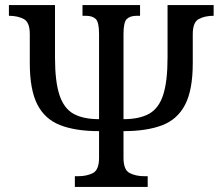

<svg xmlns="http://www.w3.org/2000/svg" viewBox="-20 -734 874 754"><path d="M274 0V-42H287Q321 -42 345 -54.5Q369 -67 369 -114V-219Q277 -219 216.5 -242.5Q156 -266 126.5 -324Q97 -382 97 -486V-600Q97 -647 73 -659.5Q49 -672 15 -672V-714H196V-508Q196 -414 213.5 -361Q231 -308 269 -287Q307 -266 369 -266V-600Q369 -647 356 -659.5Q343 -672 317 -672H304V-714H530V-672H517Q491 -672 478 -659.5Q465 -647 465 -600V-266Q528 -266 566 -287.5Q604 -309 621 -362Q638 -415 638 -508V-714H819V-672Q785 -672 761 -659.5Q737 -647 737 -600V-486Q737 -381 707 -323Q677 -265 616.5 -242Q556 -219 465 -219V-114Q465 -67 489 -54.5Q513 -42 547 -42H560V0Z"/></svg>

Font: NotoSerif-Regular
Style: Regular
Weight: 400
Designer: Monotype Design Team
Foundry: Monotype Imaging Inc.
Version: Version 2.007; ttfautohint (v1.8) -l 8 -r 50 -G 200 -x 14 -D